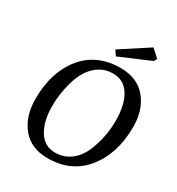

<svg xmlns="http://www.w3.org/2000/svg" viewBox="-213 -1047 1098 1190"><g transform="rotate(30 336.0 -452.5)"><path d="M578 -842 360 -749 336 -785 534 -914 590 -863ZM308 9Q189 9 124.5 -69.5Q60 -148 60 -274Q60 -464 156.5 -583Q253 -702 423 -702Q542 -702 607 -624.5Q672 -547 672 -425Q672 -234 575 -112.5Q478 9 308 9ZM331 -44Q393 -44 440 -79.5Q487 -115 512 -172Q559 -284 559 -400.5Q559 -517 518 -583Q477 -649 399 -649Q349 -649 310 -626Q238 -584 205 -486.5Q172 -389 172 -284Q172 -179 213 -111.5Q254 -44 331 -44Z"/></g></svg>

Font: Poly
Style: Italic
Weight: 400
Italic angle: -10°
Designer: Nicolas Silva
Foundry: Jose Nicolas Silva Schwarzenberg
Version: Version 1.003